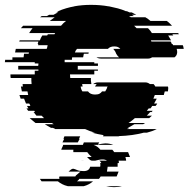

<svg xmlns="http://www.w3.org/2000/svg" viewBox="-66 -550 776 790"><path d="M690 -349H661Q662 -345 662.5 -342Q663 -339 663 -336Q663 -331 662 -329Q661 -321 652 -314H560Q552 -309 544 -309H349Q339 -309 331 -314H424Q417 -320 412 -329Q410 -333 410 -334Q408 -339 405 -342.5Q402 -346 400 -349H429Q425 -354 419 -356.5Q413 -359 404 -359Q387 -359 378 -349H251Q245 -343 242 -334H299Q299 -333 298.5 -332Q298 -331 298 -329H279L276 -314H231Q230 -312 230 -309Q230 -306 230 -304H200V-294H322V-289H337V-279H254V-264H337V-259H322V-244H222Q222 -240 222.5 -236.5Q223 -233 223 -229H308V-219Q309 -215 309 -211.5Q309 -208 310 -204H272Q273 -201 273 -198.5Q273 -196 274 -194H266Q267 -183 273 -174H296Q305 -161 325 -161Q337 -161 343.5 -164.5Q350 -168 354 -174H367Q369 -178 371.5 -182Q374 -186 375 -191L377 -194H325Q328 -200 332 -204H317Q326 -211 337 -211H532Q542 -211 551 -204H566Q570 -200 573 -194H625Q627 -188 626 -184Q626 -178 625 -174H612Q611 -171 610 -167Q609 -163 608 -159H571L565 -144H579L568 -124H581Q580 -122 578 -119Q576 -116 574 -114H560Q559 -112 557 -109Q555 -106 553 -104H546Q544 -102 542 -99Q540 -96 538 -94H562Q561 -92 558 -89H552L538 -74H559Q556 -72 553.5 -69Q551 -66 548 -64H489Q483 -59 477 -54Q471 -49 463 -44H531L523 -39H487Q480 -35 474 -31.5Q468 -28 460 -24H467L456 -19H579Q562 -10 538 -4H525Q503 2 477.5 5.5Q452 9 423 10V11H358L360 6Q348 4 336 1.5Q324 -1 312 -4H325Q303 -10 284 -19H161Q159 -21 156 -22Q153 -23 151 -24H144Q137 -28 130.5 -31.5Q124 -35 118 -39H155L147 -44H80Q74 -49 68 -54Q62 -59 56 -64H115Q113 -66 110.5 -69Q108 -72 105 -74H84L72 -89H78L75 -94H50L43 -104H51L45 -114H59Q58 -116 57 -119Q56 -122 54 -124H41Q36 -135 33 -144H19Q18 -148 16.5 -151.5Q15 -155 14 -159H50L47 -174H24Q23 -179 22 -184Q21 -189 20 -194H28L27 -204H64Q64 -208 63.5 -211.5Q63 -215 63 -219V-229H-22Q-23 -233 -23 -236.5Q-23 -240 -23 -244H77V-259H92V-264H9V-279H91Q92 -281 92 -284Q92 -287 92 -289H77V-294H-46Q-46 -296 -45.5 -297.5Q-45 -299 -45 -300V-304H-15V-314H31Q32 -318 32 -321.5Q32 -325 33 -329H52Q52 -332 53 -334H-4L-1 -349H126Q128 -353 128.5 -356.5Q129 -360 130 -364H90L92 -369H89L92 -379H13L15 -384H98Q100 -389 102.5 -394.5Q105 -400 108 -404H128L131 -409H158L161 -414H54Q60 -424 68 -434H20L29 -444H185Q195 -456 206 -464H139Q144 -468 149 -471.5Q154 -475 159 -479H99Q101 -481 103 -482Q105 -483 106 -484H127L136 -489H154Q159 -492 164 -494.5Q169 -497 173 -499H165L176 -504H173Q206 -518 241 -524H239Q272 -530 308 -530Q347 -530 380 -524H382Q402 -520 419 -515.5Q436 -511 452 -504H456L467 -499H476L495 -489H477L485 -484H464Q466 -483 468.5 -482Q471 -481 472 -479H532Q544 -472 553 -464H620Q626 -460 631.5 -454.5Q637 -449 642 -444H486L496 -434H543Q548 -429 552 -424Q556 -419 559 -414H667L670 -409H643Q644 -407 647 -404H626Q629 -399 632 -394Q635 -389 638 -384H555L557 -379H636Q638 -377 639 -374Q640 -371 641 -369H644Q644 -368 646 -364H686Q688 -360 688.5 -356.5Q689 -353 690 -349ZM254 36H191L198 21H195L199 11H264L259 21H262ZM461 76Q466 87 469 96H450Q451 100 452 103.5Q453 107 453 111H422Q423 113 423 116Q423 119 423 121H418V136H377L374 156H422Q419 165 414 176H348Q345 182 341 186H260Q259 189 256 191.5Q253 194 251 196H317Q301 210 279 216H213Q200 213 189.5 207.5Q179 202 172 196H105Q103 194 101.5 191Q100 188 98 186H179Q176 181 179 176H244Q246 171 250 169L265 156H216L222 151Q231 143 237 144.5Q243 146 252 150Q261 154 278 154Q301 154 305 136H346Q347 134 347 130Q347 124 346 121H351Q348 115 343 111H374Q367 106 356 106Q349 106 341.5 107.5Q334 109 326 111H311Q304 109 302 106L292 96H311L300 85Q297 82 293 76H236Q235 72 236 66H186Q187 62 192 52L194 46H275L279 36H342L337 45Q343 43 353.5 41.5Q364 40 367 40Q385 40 400 46H319Q336 52 347 66H396Q398 68 400 70.5Q402 73 404 76ZM266 111H281Q274 112 266 111ZM403 220Q385 220 370 216H436Q423 220 403 220Z"/></svg>

Font: Rubik Glitch
Style: Regular
Weight: 400
Designer: Hubert and Fischer, NaN
Foundry: Hubert and Fischer, NaN
Version: Version 2.200